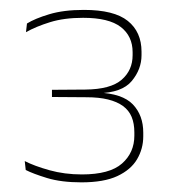

<svg xmlns="http://www.w3.org/2000/svg" viewBox="-20 -726 346 388"><path d="M144.5 -357.5Q104 -357.5 75.2 -366.2Q46.5 -375 32 -382.5L30 -400.5Q49.5 -390.5 80 -382Q110.5 -373.5 145.5 -373.5Q201.5 -373.5 226.5 -395.5Q251.5 -417.5 251.5 -452V-458.5Q251.5 -476.5 246 -489.8Q240.5 -503 228.5 -511.8Q216.5 -520.5 198.2 -525Q180 -529.5 154.5 -529.5L85 -530V-544.5L152.5 -545Q203.5 -545.5 225.8 -564.8Q248 -584 248 -614.5V-620.5Q248 -653 224 -671.5Q200 -690 148 -690Q109.5 -690 81.2 -681.2Q53 -672.5 32.5 -661L34.5 -678.5Q50.5 -688.5 79.5 -697.2Q108.5 -706 149.5 -706Q210.5 -706 238.2 -683.8Q266 -661.5 266 -621.5V-614.5Q266 -586 246.2 -562.2Q226.5 -538.5 177.5 -537.5H174.5L177.5 -539Q227.5 -537 248.5 -515Q269.5 -493 269.5 -458V-450.5Q269.5 -425.5 257 -404.2Q244.5 -383 217.2 -370.2Q190 -357.5 144.5 -357.5Z"/></svg>

Font: Anek Gurmukhi Thin
Style: Regular
Weight: 250
Designer: Sarang Kulkarni (Gurmukhi), Yesha Goshar (Latin)
Foundry: Ek Type
Version: Version 1.003